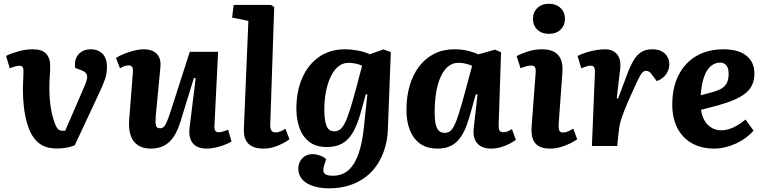

<svg xmlns="http://www.w3.org/2000/svg" viewBox="-20 -794 4160 1044"><path d="M289 13.5Q240 13.5 207.7 -4.8Q175.5 -23 153 -61Q137.5 -88 126.5 -126.8Q115.5 -165.5 110 -211.7Q104.5 -258 104.5 -305.5Q104.5 -324 105.5 -343.7Q106.5 -363.5 107 -380.7Q107.5 -398 107.5 -408Q107.5 -425 101.7 -430.7Q96 -436.5 84.5 -436.5Q75.5 -436.5 59.5 -432Q43.5 -427.5 33 -422.5L13 -490Q39 -503 78.5 -514.5Q118 -526 159 -526Q208 -526 230.5 -502.3Q253 -478.5 253 -435.5Q253 -410 250.8 -381.2Q248.5 -352.5 248.5 -324.5Q248.5 -259 255.5 -213Q262.5 -167 276 -129Q285.5 -102.5 294.8 -92.8Q304 -83 319.5 -83H334.5L440 -327Q457 -365.5 453.5 -383.5Q450 -401.5 424 -411.5L389 -424.5Q382.5 -472.5 407.5 -499.3Q432.5 -526 474 -526Q512.5 -526 537 -502Q561.5 -478 561.5 -430.5Q561.5 -393.5 550.5 -362Q539.5 -330.5 520 -289.5L386.5 -4Q363.5 5.5 338.3 9.5Q313 13.5 289 13.5Z M610.5 -479Q627.5 -490.5 654 -501Q680.5 -511.5 709.3 -518.8Q738 -526 760 -526Q809 -526 833 -500.8Q857 -475.5 852 -427L826.5 -158.5Q824 -124 828.3 -110.3Q832.5 -96.5 850 -96.5Q862.5 -96.5 870.8 -104.5Q879 -112.5 887.8 -133Q896.5 -153.5 908.5 -190.5L1012 -512.5H1166L1146 -110Q1145 -92 1150.5 -83.5Q1156 -75 1168.5 -75Q1180.5 -75 1194.3 -79.3Q1208 -83.5 1220 -89L1239 -25Q1226.5 -17 1209.8 -10Q1193 -3 1174.5 2.5Q1156 8 1137.8 11Q1119.5 14 1104 14Q1051 14 1027.5 -16.3Q1004 -46.5 1011 -101.5L1044 -368.5L1034.5 -370.5L962 -135Q946 -82.5 923.8 -49.7Q901.5 -17 871.2 -1.5Q841 14 800.5 14Q738 14 707.2 -25.7Q676.5 -65.5 682.5 -143.5L702.5 -399.5Q704.5 -423 698.2 -430.7Q692 -438.5 678.5 -438.5Q669 -438.5 657 -434.5Q645 -430.5 632.5 -422.5Z M1330.5 -680.5 1242 -698.5 1250.5 -767H1454L1471 -756L1449.5 -116.5Q1448.5 -97.5 1454.8 -85.8Q1461 -74 1480.5 -74Q1491.5 -74 1505 -79.5Q1518.5 -85 1532 -94L1554 -37Q1544 -28.5 1522 -16.5Q1500 -4.5 1471.8 4.8Q1443.5 14 1412.5 14Q1376 14 1351.8 2.2Q1327.5 -9.5 1316 -33.5Q1304.5 -57.5 1306 -93.5Z M1977.5 -280.5 1969 -281.5 1941 -180Q1923 -115 1898.8 -73.7Q1874.5 -32.5 1840.3 -13.5Q1806 5.5 1758 5.5Q1696.5 5.5 1660 -24Q1623.5 -53.5 1607.5 -101Q1591.5 -148.5 1591.5 -202.5Q1591.5 -297 1623.2 -369.7Q1655 -442.5 1714.5 -484.3Q1774 -526 1857 -526Q1886.5 -526 1923.8 -519.5Q1961 -513 1991 -499L2065.5 -525.5L2105 -510.5L2089 -89.5Q2087 -37 2072.8 11Q2058.5 59 2032.5 99Q2006.5 139 1968.3 168.3Q1930 197.5 1880.3 213.8Q1830.5 230 1769.5 230Q1735.5 230 1705 223.5Q1674.5 217 1651.5 204Q1628.5 191 1615.3 170.5Q1602 150 1602 123Q1602 89 1623.8 66.5Q1645.5 44 1680 44Q1691 44 1705.5 47.5Q1720 51 1733.5 57.5Q1747 64 1753.5 72.5L1744 100Q1738 117.5 1738 131.5Q1738 145.5 1749.5 153.5Q1761 161.5 1790 161.5Q1843 161.5 1877 129.2Q1911 97 1930.5 39.2Q1950 -18.5 1958 -95.5ZM1798.5 -80Q1815.5 -80 1829 -90Q1842.5 -100 1855.5 -125.8Q1868.5 -151.5 1883.3 -198.3Q1898 -245 1917.5 -318L1949 -436.5Q1936 -443.5 1914.5 -448Q1893 -452.5 1876 -452.5Q1843 -452.5 1818.3 -431.5Q1793.5 -410.5 1777 -374.5Q1760.5 -338.5 1752 -293.5Q1743.5 -248.5 1743.5 -199.5Q1743.5 -141 1755 -110.5Q1766.5 -80 1798.5 -80Z M2691.5 -118Q2690.5 -96 2695.5 -85.5Q2700.5 -75 2717.5 -75Q2728 -75 2740.5 -79.8Q2753 -84.5 2763.5 -92L2785 -34Q2773 -24 2751 -12.5Q2729 -1 2702.8 6.5Q2676.5 14 2650 14Q2619 14 2596 2Q2573 -10 2562.3 -35Q2551.5 -60 2556 -98.5L2576.5 -280L2567 -281.5L2542 -191Q2530 -146 2515.8 -108.5Q2501.5 -71 2481.5 -43.5Q2461.5 -16 2431.8 -1Q2402 14 2358.5 14Q2302 14 2264.5 -12.7Q2227 -39.5 2208.5 -86.7Q2190 -134 2190 -196Q2190 -269 2208 -329.5Q2226 -390 2260 -434Q2294 -478 2342 -502Q2390 -526 2450.5 -526Q2494.5 -526 2528.5 -516.8Q2562.5 -507.5 2581 -498.5L2671.5 -524L2704.5 -510ZM2397.5 -71.5Q2413.5 -71.5 2425.3 -79.3Q2437 -87 2448.8 -109Q2460.5 -131 2474 -173.5Q2487.5 -216 2506.5 -285.5L2547 -436Q2535.5 -442 2514.8 -447.2Q2494 -452.5 2473.5 -452.5Q2439.5 -452.5 2415 -431.2Q2390.5 -410 2374.5 -372.7Q2358.5 -335.5 2351 -287Q2343.5 -238.5 2343.5 -185Q2343.5 -142 2349.5 -117Q2355.5 -92 2367.8 -81.8Q2380 -71.5 2397.5 -71.5Z M2892.5 -397.5Q2894.5 -418 2889.2 -427.7Q2884 -437.5 2869.5 -437.5Q2857 -437.5 2843.2 -434Q2829.5 -430.5 2810.5 -423L2789 -489Q2808.5 -500 2846.5 -513Q2884.5 -526 2929.5 -526Q2965 -526 2990.8 -513.3Q3016.5 -500.5 3029 -472.5Q3041.5 -444.5 3038 -399L3017.5 -116.5Q3016.5 -96 3021 -84.8Q3025.5 -73.5 3041.5 -73.5Q3054 -73.5 3068 -79.3Q3082 -85 3097 -95L3118.5 -37Q3105.5 -27 3081.8 -15Q3058 -3 3029.3 5.5Q3000.5 14 2972.5 14Q2932.5 14 2909.3 0.5Q2886 -13 2877 -39.3Q2868 -65.5 2870.5 -103ZM2878 -691.5Q2878 -727 2901.8 -750.3Q2925.5 -773.5 2965 -773.5Q2991 -773.5 3010.5 -763Q3030 -752.5 3041 -734.3Q3052 -716 3052 -692Q3052 -656.5 3028.3 -633.2Q3004.5 -610 2965.5 -610Q2925.5 -610 2901.8 -632.7Q2878 -655.5 2878 -691.5Z M3215 -400.5Q3215.5 -415.5 3211.5 -426.2Q3207.5 -437 3191.5 -437Q3181.5 -437 3169 -433Q3156.5 -429 3140.5 -422.5L3120.5 -490Q3145.5 -502 3172.8 -510.3Q3200 -518.5 3225.3 -522.3Q3250.5 -526 3269 -526Q3314 -526 3336.3 -497.3Q3358.5 -468.5 3352 -416.5L3333.5 -259.5L3341 -258.5L3388.5 -385.5Q3406 -433 3424.3 -464.2Q3442.5 -495.5 3466.8 -510.8Q3491 -526 3527.5 -526Q3559.5 -526 3579.8 -514Q3600 -502 3609.8 -483.2Q3619.5 -464.5 3619.5 -444.5Q3619.5 -419 3604 -393.2Q3588.5 -367.5 3551 -353L3530.5 -380.5Q3519 -397 3511 -403Q3503 -409 3492.5 -409Q3485 -409 3478 -404.2Q3471 -399.5 3462.8 -386Q3454.5 -372.5 3442.8 -347.5Q3431 -322.5 3412.5 -281Q3390.5 -232 3377.8 -200Q3365 -168 3358.3 -146.7Q3351.5 -125.5 3348.5 -108.5Q3345.5 -91.5 3343.5 -71.5L3336 0H3198.5Z M3914 -526Q3994.5 -526 4038.3 -491.3Q4082 -456.5 4082 -394.5Q4082 -360 4070.3 -333.5Q4058.5 -307 4034 -287.3Q4009.5 -267.5 3973.3 -251.8Q3937 -236 3887.5 -222L3792 -197Q3796 -165.5 3810 -140.3Q3824 -115 3847.5 -100.3Q3871 -85.5 3901 -85.5Q3923 -85.5 3945 -92.3Q3967 -99 3989.3 -112.3Q4011.5 -125.5 4034 -144L4077.5 -83.5Q4059 -62.5 4035 -44.7Q4011 -27 3982.3 -13.7Q3953.5 -0.5 3923.3 6.8Q3893 14 3863 14Q3794 14 3742.8 -14.7Q3691.5 -43.5 3663.5 -97.2Q3635.5 -151 3635.5 -225Q3635.5 -318.5 3670 -386Q3704.5 -453.5 3767 -489.8Q3829.5 -526 3914 -526ZM3942 -393Q3942 -412.5 3936.8 -425.7Q3931.5 -439 3921.3 -446.2Q3911 -453.5 3895.5 -453.5Q3867.5 -453.5 3845 -434.5Q3822.5 -415.5 3808.5 -376.5Q3794.5 -337.5 3790 -276L3856 -293.5Q3884.5 -301.5 3903.5 -312.8Q3922.5 -324 3932.3 -343.3Q3942 -362.5 3942 -393Z"/></svg>

Font: Literata
Style: Italic
Weight: 400
Italic angle: -2°
Designer: Latin by Veronika Burian and Jose Scaglione. Greek by Irene Vlachou. Cyrillic by Vera Evstafieva
Foundry: TypeTogether
Version: Version 3.103;gftools[0.9.29]